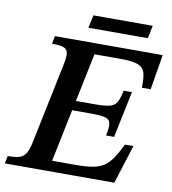

<svg xmlns="http://www.w3.org/2000/svg" viewBox="-104 -865 843 941"><g transform="rotate(10 318.0 -395.0)"><path d="M528 0H-17L-9 -38Q25 -38 46 -43.5Q67 -49 79 -67Q91 -85 99 -121L183 -527Q191 -565 188.5 -584.5Q186 -604 168 -611Q150 -618 109 -618L117 -657H653L624 -482H580Q582 -529 574.5 -555.5Q567 -582 539.5 -592.5Q512 -603 455 -603H323L273 -362H368Q416 -362 440.5 -368Q465 -374 476 -393.5Q487 -413 495 -452H536L488 -221H448Q457 -262 453.5 -282Q450 -302 428 -308Q406 -314 358 -314H263L209 -53H326Q378 -53 411.5 -59Q445 -65 467 -80Q489 -95 507.5 -122.5Q526 -150 547 -193H589ZM567 -726H271L285 -790H580Z"/></g></svg>

Font: STIX Two Text SemiBold
Style: Italic
Weight: 600
Italic angle: -12°
Designer: Ross Mills, John Hudson & Paul Hanslow, Tiro Typeworks Ltd; with prior portions MicroPress Inc. and Coen Hoffman, Elsevi
Foundry: Tiro Typeworks Ltd
Version: Version 2.13 b171